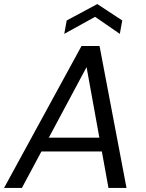

<svg xmlns="http://www.w3.org/2000/svg" viewBox="-35 -927 720 947"><path d="M-15 0 367 -700H456L589 0H500L392 -596L73 0ZM132 -180 168 -248H491L503 -180ZM282 -760 294 -826 445 -907 568 -826 556 -760 434 -844Z"/></svg>

Font: DM Sans 10pt
Style: Italic
Weight: 400
Italic angle: -10°
Version: Version 4.004;gftools[0.9.30]